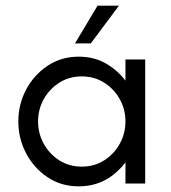

<svg xmlns="http://www.w3.org/2000/svg" viewBox="-20 -651 605 681"><path d="M259 10Q197 10 148.5 -22.5Q100 -55 72.5 -107.5Q45 -160 45 -220Q45 -281 72.5 -333Q100 -385 148.5 -417.5Q197 -450 259 -450Q313 -450 354.5 -426.5Q396 -403 425 -365V-440H495V0H425V-75Q406 -50 381 -30.5Q356 -11 325.5 -0.5Q295 10 259 10ZM270 -60Q315 -60 350 -82.5Q385 -105 405 -141.5Q425 -178 425 -220Q425 -263 405 -299Q385 -335 350 -357.5Q315 -380 270 -380Q225 -380 190 -357.5Q155 -335 135 -299Q115 -263 115 -220Q115 -178 135 -141.5Q155 -105 190 -82.5Q225 -60 270 -60ZM246 -497 326 -631H402L302 -497Z"/></svg>

Font: Teachers
Style: Regular
Weight: 400
Designer: Alfredo Marco Pradil, Chank Diesel
Version: Version 1.001